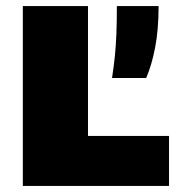

<svg xmlns="http://www.w3.org/2000/svg" viewBox="-20 -615 584 635"><path d="M55.5 0V-595H271V-165.5H539V0ZM350.5 -357Q356.5 -395.5 360 -430.5Q363.5 -465.5 365 -504.8Q366.5 -544 366.5 -595H504.5Q504.5 -516.5 493 -457.5Q481.5 -398.5 463.5 -357Z"/></svg>

Font: Encode Sans SC Black
Style: Regular
Weight: 900
Version: Version 3.002